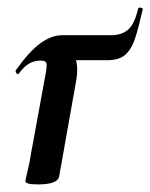

<svg xmlns="http://www.w3.org/2000/svg" viewBox="-20 -479 397 507"><path d="M345 -457Q346 -460 352 -458.5Q358 -457 357 -455Q347 -410 337.5 -380Q328 -350 311.5 -335Q295 -320 263 -320H154L123 -358Q161 -358 175 -333.5Q189 -309 181 -265L136 -12Q131 8 80 8Q61 8 54 5.5Q47 3 47 0Q47 -4 52.5 -26Q58 -48 62 -74L101 -287Q105 -310 101.5 -314.5Q98 -319 87 -319Q71 -319 57.5 -311.5Q44 -304 30 -285Q27 -281 23.5 -285.5Q20 -290 22 -294Q58 -344 87 -365Q116 -386 144 -386H274Q300 -386 317.5 -400Q335 -414 345 -457Z"/></svg>

Font: Cormorant
Style: Bold Italic
Weight: 700
Italic angle: -10°
Designer: Christian Thalmann (Catharsis Fonts)
Foundry: Catharsis Fonts
Version: Version 4.000